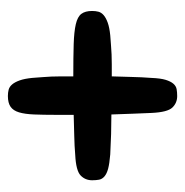

<svg xmlns="http://www.w3.org/2000/svg" viewBox="-11 -598 480 499"><g transform="rotate(90 229.5 -349.0)"><path d="M383 -304Q360 -302 334.5 -301.5Q309 -301 279 -300V-255Q279 -221 278 -197Q277 -173 272.5 -158Q268 -143 258 -136Q248 -129 230 -129Q221 -129 213.5 -131Q206 -133 200 -140Q194 -147 189.5 -159.5Q185 -172 183 -192Q182 -207 181 -218.5Q180 -230 179.5 -242Q179 -254 179 -267.5Q179 -281 179 -299Q128 -299 95.5 -300Q63 -301 43.5 -305.5Q24 -310 16.5 -320Q9 -330 9 -348Q9 -357 11 -364.5Q13 -372 20 -378Q27 -384 39.5 -388.5Q52 -393 72 -395Q87 -396 98.5 -397Q110 -398 122 -398.5Q134 -399 147.5 -399Q161 -399 179 -399Q180 -425 180.5 -450.5Q181 -476 183 -502Q184 -526 188 -539Q192 -552 198 -559Q204 -566 212 -567.5Q220 -569 230 -569Q248 -569 260 -556.5Q272 -544 274 -503Q275 -480 276 -454Q277 -428 278 -398Q328 -398 382 -395Q406 -393 419 -389.5Q432 -386 439 -380Q446 -374 447.5 -366Q449 -358 449 -348Q449 -330 436.5 -318Q424 -306 383 -304Z"/></g></svg>

Font: Sniglet
Style: Regular
Weight: 400
Designer: Haley Fiege
Foundry: Haley Fiege, Pablo Impallari, Brenda Gallo
Version: Version 2.000; ttfautohint (v0.95) -l 8 -r 50 -G 200 -x 14 -